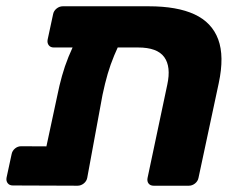

<svg xmlns="http://www.w3.org/2000/svg" viewBox="-21 -591 750 611"><path d="M150.1 -439.9Q139.5 -439.9 134.1 -447.1Q128.6 -454.4 130.6 -465L148 -545.9Q150 -556.5 159.1 -563.8Q168.1 -571 178.8 -571H452.6Q542.6 -571 598 -545.3Q653.4 -519.6 673.4 -465.7Q693.4 -411.9 675.1 -326.4L610.7 -25.1Q608.7 -14.5 599.7 -7.2Q590.6 0 580 0H468Q457.4 0 451.9 -6.9Q446.5 -13.9 448.5 -24.5L511.3 -321.4Q523.8 -378.9 501.6 -409.4Q479.4 -439.9 418.4 -439.9ZM289.7 -508.6H334.2Q361.7 -508.6 369.7 -497.9Q377.6 -487.3 370.6 -474.8Q354.2 -443.1 342.4 -414.4Q330.5 -385.8 321.7 -355.9Q313 -326 305.2 -288.9L256.6 -25.1Q254.6 -14.5 245.6 -7.2Q236.5 0 225.9 0L19.8 -0.8Q9.1 -0.8 3.5 -8Q-2.1 -15.2 -0.1 -25.9L16 -100.5Q18 -111.1 26.7 -118.4Q35.5 -125.6 46.1 -125.6L126.7 -125.2L161.4 -287Q167.9 -319.5 176.3 -349.4Q184.6 -379.4 197 -410.1Q209.4 -440.9 227.3 -475.1Q235.4 -488.9 249.1 -498.8Q262.9 -508.6 289.7 -508.6Z"/></svg>

Font: Rubik Light
Style: Italic
Weight: 300
Italic angle: -12°
Designer: Hubert and Fischer
Foundry: Hubert and Fischer
Version: Version 2.300;gftools[0.9.30]